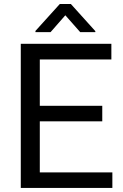

<svg xmlns="http://www.w3.org/2000/svg" viewBox="-20 -927 608 947"><path d="M82.5 0ZM484.4 -328.6H176.3V-76.7H534.2V0H82.5V-710.9H529.3V-633.8H176.3V-405.3H484.4ZM450.2 -773.4V-768.6H375.5L302.2 -851.6L229.5 -768.6H154.8V-774.4L274.9 -907.2H329.6Z"/></svg>

Font: Roboto
Style: Regular
Weight: 400
Designer: Google
Version: Version 2.134; 2016; ttfautohint (v1.6)